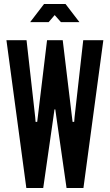

<svg xmlns="http://www.w3.org/2000/svg" viewBox="-20 -935 546 955"><path d="M306 -915 375 -825H283L252 -860L222 -825H130L199 -915ZM195 0H111L12 -735H112L155 -353L157 -329H165L168 -353L214 -735H292L338 -353L341 -329H349L351 -353L394 -735H494L395 0H311L261 -348L255 -391H251L245 -348Z"/></svg>

Font: League Gothic
Style: Regular
Weight: 400
Designer: The League of Moveable Type
Version: Version 1.560;PS 001.560;hotconv 1.0.56;makeotf.lib2.0.21325